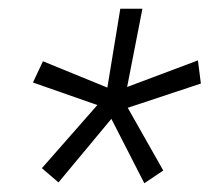

<svg xmlns="http://www.w3.org/2000/svg" viewBox="-20 -731 481 441"><path d="M203.6 -489.7 55.7 -541.5 78.6 -590.3 226.6 -529.8 256.3 -710.9H307.1L272 -531.2L434.6 -592.3L441.4 -539.1L273.4 -483.4L355 -339.4L311.5 -310.1L235.8 -458L114.3 -312L76.2 -344.7Z"/></svg>

Font: TypoPRO Roboto
Style: Italic
Weight: 300
Italic angle: -12°
Designer: Google
Version: Version 2.136; 2016